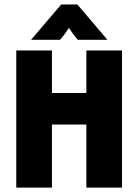

<svg xmlns="http://www.w3.org/2000/svg" viewBox="-20 -855 630 875"><path d="M54.2 0V-625H216.7V-431.2H373.6V-625H536.1V0H373.6V-287.5H216.7V0ZM121.5 -673.6 259 -834.7H332.6L469.4 -673.6H334.7Q323.6 -686.1 313.5 -699.7Q303.5 -713.2 293.8 -727.8Q284.7 -713.2 274.7 -699.7Q264.6 -686.1 253.5 -673.6Z"/></svg>

Font: Afacad Flux ExtraBold
Style: Regular
Weight: 800
Designer: Kristian Moeller
Foundry: Dicotype
Version: Version 1.100